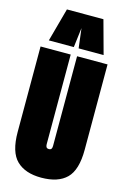

<svg xmlns="http://www.w3.org/2000/svg" viewBox="-140 -1003 709 1077"><g transform="rotate(15 214.5 -464.5)"><path d="M20 -204V-700H195V-179Q195 -156 213 -156Q224 -156 228 -162Q232 -168 232 -179V-700H409V-204Q409 -87 360 -38.5Q311 10 213 10Q120 10 70 -38.5Q20 -87 20 -204ZM56 -745 109 -939H321L374 -745H229L215 -859L201 -745Z"/></g></svg>

Font: Georama ExtraCondensed Black
Style: Regular
Weight: 900
Width: 2
Designer: Jean-Baptiste Levee
Foundry: Production Type
Version: Version 1.000